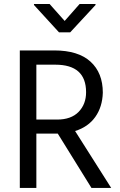

<svg xmlns="http://www.w3.org/2000/svg" viewBox="-20 -921 588 941"><path d="M158.2 -604H251Q401.9 -604 401.9 -469.2Q401.9 -410.2 365.2 -372.6Q328.6 -335 259.8 -335H158.2ZM524.9 0 348.1 -278.8Q412.1 -298.8 447 -347.9Q481.9 -397 483.9 -466.8Q483.9 -564 423.6 -618.9Q363.3 -673.8 246.1 -673.8H77.1V0H158.2V-266.1H254.9H263.2L428.2 0ZM296.9 -818.4 223.1 -901.4H146.5V-896.5L269 -762.7H324.2L448.2 -896.5V-901.4H370.1Z"/></svg>

Font: FAU Chimera
Style: Regular
Weight: 400
Version: Version 1.002;hotconv 1.0.117;makeotfexe 2.5.65602